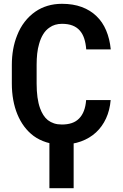

<svg xmlns="http://www.w3.org/2000/svg" viewBox="-20 -741 640 998"><path d="M555.2 -220.7H427.7Q425.3 -188.5 416 -164.6Q406.7 -140.6 391.1 -125Q375.5 -108.9 353 -101.3Q330.6 -93.8 301.8 -93.8Q278.8 -93.8 261 -99.6Q243.2 -105.5 228.5 -116.7Q215.3 -127.4 205.3 -143.1Q195.3 -158.7 188.5 -177.7Q179.2 -203.1 174.8 -235.4Q170.4 -267.6 170.4 -306.6V-404.3Q170.4 -434.6 173.3 -461.9Q176.3 -489.3 183.1 -512.2Q190.9 -541 204.6 -563.2Q218.3 -585.4 237.8 -598.1Q250.5 -607.4 266.8 -612.3Q283.2 -617.2 302.2 -617.2Q334 -617.2 356.7 -608.4Q379.4 -599.6 394.5 -582.5Q409.7 -565.4 417.7 -540.8Q425.8 -516.1 428.2 -484.4H555.7Q550.3 -539.1 531.7 -583Q513.2 -627 481.4 -657.2Q449.7 -688 404.8 -704.6Q359.9 -721.2 302.2 -721.2Q261.7 -721.2 227.1 -710.7Q192.4 -700.2 164.1 -680.7Q132.3 -658.7 108.2 -627.4Q84 -596.2 68.8 -556.6Q55.2 -522.9 48.3 -484.1Q41.5 -445.3 41.5 -403.3V-306.6Q41.5 -262.2 48.8 -221.7Q56.2 -181.2 70.3 -147Q84.5 -112.3 105.7 -83.7Q127 -55.2 154.3 -34.7Q183.6 -13.2 220.7 -1.5Q257.8 10.3 301.8 10.3Q356.4 10.3 401.4 -6.1Q446.3 -22.5 479 -52.7Q511.7 -83 531.2 -125.5Q550.8 -168 555.2 -220.7ZM362.8 237.3V-30.3H236.8V237.3Z"/></svg>

Font: Roboto Mono SemiBold
Style: Regular
Weight: 600
Monospace: yes
Designer: Google
Version: Version 3.000